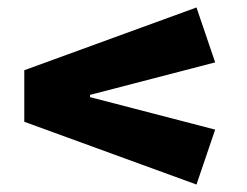

<svg xmlns="http://www.w3.org/2000/svg" viewBox="-20 -520 661 514"><path d="M45 -194V-332L506 -500L556 -353L221 -266V-260L556 -173L506 -26Z"/></svg>

Font: Athiti
Style: Bold
Weight: 700
Designer: CadsonDemak Team
Foundry: CadsonDemak
Version: Version 1.033